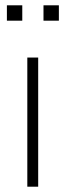

<svg xmlns="http://www.w3.org/2000/svg" viewBox="-20 -704 247 724"><path d="M83 0V-487H124V0ZM144 -626V-684H202V-626ZM6 -626V-684H64V-626Z"/></svg>

Font: Nunito Sans 10pt Condensed ExtraLight
Style: Regular
Weight: 250
Width: 3
Designer: Vernon Adams
Foundry: Vernon Adams
Version: Version 3.101;gftools[0.9.27]